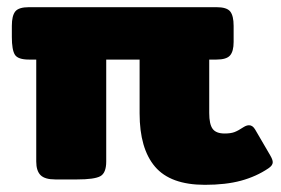

<svg xmlns="http://www.w3.org/2000/svg" viewBox="-20 -500 782 535"><path d="M369 -184V-334H276V-50Q276 -18 259.5 -9Q243 0 195 0H134Q105 0 93 -12Q81 -24 81 -50V-334H61Q30 -334 21.5 -347.5Q13 -361 13 -397V-428Q13 -456 22.5 -468Q32 -480 61 -480H583Q612 -480 621.5 -468Q631 -456 631 -428V-383Q631 -357 621 -345.5Q611 -334 583 -334H563V-185Q563 -154 572.5 -141Q582 -128 606 -128Q623 -128 633.5 -132Q644 -136 659 -146Q667 -151 674 -151Q684 -151 691 -139L733 -67Q740 -55 740 -48Q740 -39 728 -31Q694 -8 651.5 3.5Q609 15 551 15Q455 15 412 -35.5Q369 -86 369 -184Z"/></svg>

Font: Mitr SemiBold
Style: Regular
Weight: 600
Designer: Thanarat Vachiruckul
Foundry: Cadson Demak
Version: Version 1.003